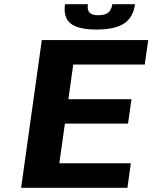

<svg xmlns="http://www.w3.org/2000/svg" viewBox="-20 -890 723 910"><path d="M666 -584H327.1L304.2 -419.9H603L586.9 -304.2H287.6L261.2 -116.2H600.1L584 0H80.1L178.2 -700.2H682.6ZM620.1 -870.1Q611.3 -807.1 567.9 -778.6Q524.4 -750 437.5 -750Q350.6 -750 314.9 -778.6Q279.3 -807.1 288.1 -870.1H396.5Q392.6 -843.8 403.6 -831.1Q414.6 -818.4 441.9 -817.9H446.8Q477.5 -817.9 492.9 -830.1Q508.3 -842.3 512.2 -870.1Z"/></svg>

Font: Fivo Sans
Style: Italic
Weight: 700
Designer: Alexander Slobzheninov
Foundry: Alexander Slobzheninov
Version: 1.0